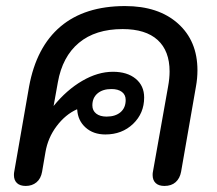

<svg xmlns="http://www.w3.org/2000/svg" viewBox="-20 -604 717 634"><path d="M26 -26Q26 -33 27 -37L76 -318Q100 -449 180 -516.5Q260 -584 393 -584Q503 -584 567.5 -526.5Q632 -469 632 -372Q632 -345 627 -318L578 -37Q574 -15 560 -2.5Q546 10 523 10Q504 10 494 0.5Q484 -9 484 -26Q484 -33 485 -37L535 -318Q540 -345 540 -368Q540 -436 500.5 -472Q461 -508 385 -508Q295 -508 240.5 -462.5Q186 -417 171 -332L157 -254Q200 -307 251.5 -337Q303 -367 353 -367Q400 -367 428 -344Q456 -321 456 -282Q456 -230 419.5 -195Q383 -160 328 -160Q288 -160 262.5 -183Q237 -206 235 -242L234 -243Q196 -226 167 -187.5Q138 -149 130 -101L119 -37Q115 -14 100.5 -2Q86 10 65 10Q46 10 36 0.5Q26 -9 26 -26ZM395 -274Q395 -291 382.5 -300.5Q370 -310 348 -310Q319 -310 302 -295.5Q285 -281 285 -256Q285 -239 297.5 -229Q310 -219 332 -219Q361 -219 378 -233.5Q395 -248 395 -274Z"/></svg>

Font: Kodchasan Medium
Style: Italic
Weight: 500
Italic angle: -10°
Version: Version 1.000; ttfautohint (v1.6)